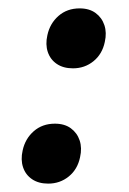

<svg xmlns="http://www.w3.org/2000/svg" viewBox="-20 -431 307 458"><path d="M95 7Q72 7 56.5 -3.5Q41 -14 35 -32Q29 -50 34 -72Q40 -100 60.5 -118Q81 -136 111 -136Q134 -136 149 -125Q164 -114 170 -96Q176 -78 171 -56Q165 -27 144 -10Q123 7 95 7ZM154 -268Q131 -268 115.5 -278.5Q100 -289 94 -307Q88 -325 93 -347Q99 -375 119.5 -393Q140 -411 170 -411Q193 -411 208 -400Q223 -389 229 -371Q235 -353 230 -331Q224 -302 203 -285Q182 -268 154 -268Z"/></svg>

Font: Ysabeau Office
Style: Bold Italic
Weight: 700
Italic angle: -12°
Designer: Christian Thalmann (Catharsis Fonts)
Version: Version 2.001;gftools[0.9.30]; featfreeze: tnum,lnum,ss02